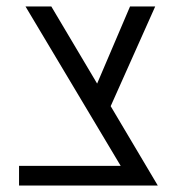

<svg xmlns="http://www.w3.org/2000/svg" viewBox="-20 -575 557 595"><path d="M39 0V-61H354L59 -555H139L281 -316L383 -555H461L323 -246L469 0Z"/></svg>

Font: Assistant
Style: Regular
Weight: 400
Designer: Hebrew By Ben Nathan, Latin by Paul Hunt
Version: Version 3.000